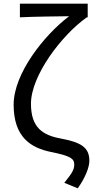

<svg xmlns="http://www.w3.org/2000/svg" viewBox="-20 -816 513 1042"><path d="M402 206C446 144 465 89 465 56C465 -18 416 -44 311 -64C211 -82 148 -124 148 -253C148 -405 313 -624 451 -722H456V-796H88V-722C160 -726 292 -727 355 -728C218 -624 54 -416 54 -248C54 -70 149 -13 258 9C361 30 383 44 383 77C383 107 368 127 329 176Z"/></svg>

Font: Noto Sans CJK KR Regular
Style: Regular
Weight: 400
Designer: Ryoko NISHIZUKA (kana & ideographs); Paul D. Hunt (Latin, Greek & Cyrillic); Wenlong ZHANG (bopomofo); Sandoll Communica
Foundry: Adobe Systems Incorporated
Version: Version 1.004;PS 1.004;hotconv 1.0.82;makeotf.lib2.5.63406